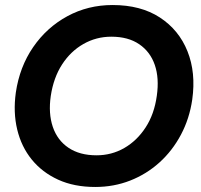

<svg xmlns="http://www.w3.org/2000/svg" viewBox="-20 -732 800 764"><path d="M359 12Q275 12 211.5 -17Q148 -46 106.5 -97Q65 -148 48.5 -216.5Q32 -285 43 -364Q58 -466 112 -544.5Q166 -623 248 -667.5Q330 -712 428 -712Q540 -712 616 -662.5Q692 -613 726 -528Q760 -443 745 -336Q734 -260 700 -196Q666 -132 614.5 -85.5Q563 -39 498 -13.5Q433 12 359 12ZM364 -114Q424 -114 474.5 -143Q525 -172 559.5 -225Q594 -278 604 -351Q614 -421 596 -473.5Q578 -526 534 -556Q490 -586 423 -586Q363 -586 312 -557Q261 -528 227 -475.5Q193 -423 182 -350Q172 -281 190 -227.5Q208 -174 252.5 -144Q297 -114 364 -114Z"/></svg>

Font: Host Grotesk ExtraBold
Style: Italic
Weight: 800
Italic angle: -8°
Designer: Doğukan Karapınar
Foundry: Element Type
Version: Version 1.003; ttfautohint (v1.8.4.7-5d5b)